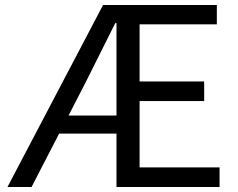

<svg xmlns="http://www.w3.org/2000/svg" viewBox="-20 -753 958 773"><path d="M449 -288V-660H444L324 -420L256 -288ZM864 -79V0H449V-215H218L107 0H10L395 -733H853V-655H542V-425H802V-346H542V-79Z"/></svg>

Font: 思源黑体R
Style: Regular
Weight: 400
Designer: Ryoko NISHIZUKA  (kana & ideographs); Paul D. Hunt (Latin, Greek & Cyrillic); Wenlong ZHANG  (bopomofo); Sandoll Communi
Foundry: Adobe Systems Incorporated
Version: Version 1.00 June 24, 2014, initial release